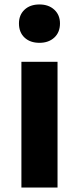

<svg xmlns="http://www.w3.org/2000/svg" viewBox="-20 -841 353 861"><path d="M76 0V-564H238V0ZM157 -649Q115 -649 90 -672.5Q65 -696 65 -736Q65 -774 90 -797.5Q115 -821 157 -821Q198 -821 223.5 -797.5Q249 -774 249 -736Q249 -696 223.5 -672.5Q198 -649 157 -649Z"/></svg>

Font: Noto Sans JP ExtraBold
Style: Regular
Weight: 800
Designer: Ryoko NISHIZUKA  (kana, bopomofo & ideographs); Paul D. Hunt (Latin, Greek & Cyrillic); Sandoll Communications , Soo-you
Foundry: Adobe
Version: Version 2.004-H2;hotconv 1.0.118;makeotfexe 2.5.65603